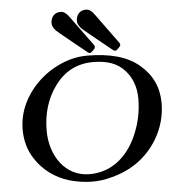

<svg xmlns="http://www.w3.org/2000/svg" viewBox="-62 -1022 965 1079"><g transform="rotate(-5 420.5 -483.0)"><path d="M525 -15C638 -44 724 -106 783 -201C822 -266 841 -334 841 -406C841 -494 808 -566 741 -623C672 -682 576 -707 448 -708C382 -708 318 -690 255 -654C151 -595 50 -475 50 -326C50 -263 66 -206 98 -158C140 -93 206 -42 289 -18C373 5 452 6 525 -15ZM184 -307C184 -403 209 -486 259 -555C313 -631 386 -669 478 -669C556 -669 615 -648 654 -604C693 -562 713 -507 713 -442C713 -377 701 -314 676 -252C634 -145 546 -43 404 -43C267 -43 184 -165 184 -307ZM264 -906C264 -888 277 -868 304 -847C320 -834 421 -751 454 -725L464 -721C468 -721 474 -725 482 -733C495 -746 500 -753 489 -767L368 -933C353 -955 336 -966 320 -966C285 -966 264 -941 264 -906ZM407 -906C407 -888 420 -868 447 -847C463 -834 564 -751 597 -725L607 -721C611 -721 617 -725 625 -733C638 -746 643 -753 632 -767L511 -933C496 -955 480 -966 462 -966C428 -966 407 -941 407 -906Z"/></g></svg>

Font: fbb
Style: Bold Italic
Weight: 700
Italic angle: -12°
Designer: David J. Perry, Michael Sharpe
Version: Version 0.991